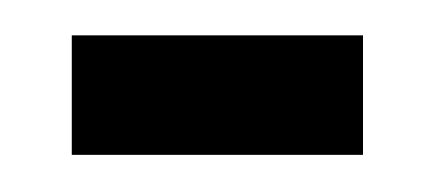

<svg xmlns="http://www.w3.org/2000/svg" viewBox="-20 -675 242 107"><path d="M20 -655.3H182.3V-588.7H20Z"/></svg>

Font: Bricolage Grotesque 96pt Condensed ExBd
Style: Regular
Weight: 800
Width: 3
Designer: Mathieu Triay
Foundry: Atelier Triay
Version: Version 1.001;Glyphs 3.2 (3207)